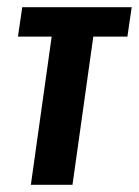

<svg xmlns="http://www.w3.org/2000/svg" viewBox="-20 -515 387 535"><path d="M66 0 124 -413H30L42 -495H347L335 -413H240L182 0Z"/></svg>

Font: Alumni Sans
Style: Bold Italic
Weight: 700
Italic angle: -8°
Designer: Robert E. Leuschke
Foundry: Robert E. Leuschke
Version: Version 1.016